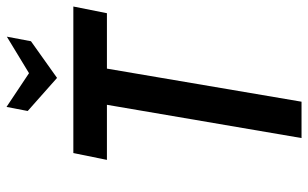

<svg xmlns="http://www.w3.org/2000/svg" viewBox="-198 -747 945 589"><g transform="rotate(-90 274.5 -452.5)"><path d="M145.5 0 247.5 -597H78.5L99.5 -700H549L528.5 -597H358.5L257 0ZM330 -750 228.5 -840 241 -905 344.5 -836 456.5 -904 442.5 -830Z"/></g></svg>

Font: Cabin Condensed SemiBold
Style: Italic
Weight: 600
Width: 3
Italic angle: -10°
Designer: Pablo Impallari
Foundry: Pablo Impallari. http://www.impallari.com Igino Marini. http://www.ikern.com
Version: Version 3.001; ttfautohint (v1.8.3)